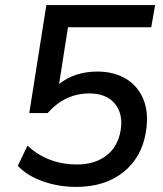

<svg xmlns="http://www.w3.org/2000/svg" viewBox="-20 -725 640 754"><path d="M279 9Q210 9 148 -13Q86 -35 50 -74L88 -153Q129 -115 178 -97Q227 -79 282 -79Q351 -79 397 -113.5Q443 -148 454 -214Q464 -278 431 -318Q398 -358 331 -358Q235 -358 167 -281H95L162 -705H589L574 -618H247L212 -395Q274 -444 362 -444Q428 -444 475 -415.5Q522 -387 543.5 -334Q565 -281 553 -207Q537 -107 464.5 -49Q392 9 279 9Z"/></svg>

Font: Winston Medium
Style: Italic
Weight: 500
Italic angle: -9°
Designer: Original fonts by Vernon Adams / Changes by Cristiano Sobral
Foundry: Original fonts by Vernon Adams / Changes by Cristiano Sobral
Version: Version 2.503;July 17, 2020;FontCreator 13.0.0.2655 64-bit